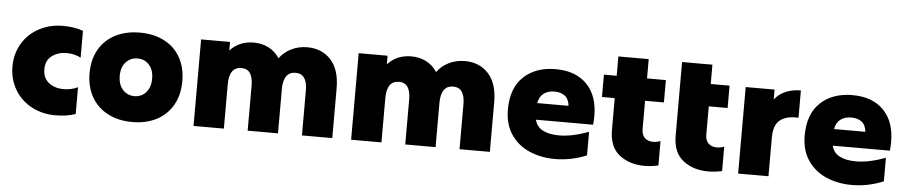

<svg xmlns="http://www.w3.org/2000/svg" viewBox="-40 -926 5649 1198"><g transform="rotate(5 2784.0 -327.0)"><path d="M32 -272Q32 -351 70 -415Q108 -479 175 -515Q242 -551 325 -551Q397 -551 451 -531V-363Q412 -384 362 -384Q308 -384 270 -355.5Q232 -327 232 -272Q232 -215 270 -186.5Q308 -158 362 -158Q386 -158 410 -163.5Q434 -169 451 -178V-10Q397 9 325 9Q242 9 175 -27Q108 -63 70 -127.5Q32 -192 32 -272Z M515 -272Q515 -357 551 -420Q587 -483 653 -517Q719 -551 806 -551Q894 -551 959.5 -517Q1025 -483 1060.5 -420Q1096 -357 1096 -272Q1096 -187 1060.5 -123.5Q1025 -60 959.5 -25.5Q894 9 806 9Q719 9 653 -25.5Q587 -60 551 -123.5Q515 -187 515 -272ZM907 -272Q907 -326 878.5 -357.5Q850 -389 806 -389Q762 -389 733 -357.5Q704 -326 704 -272Q704 -217 733 -185Q762 -153 806 -153Q850 -153 878.5 -185Q907 -217 907 -272Z M2059 -310V0H1869V-282Q1869 -386 1795 -386Q1758 -386 1738.5 -358.5Q1719 -331 1719 -277V0H1529V-282Q1529 -386 1457 -386Q1380 -386 1380 -277V0H1190V-542H1371V-488Q1428 -551 1520 -551Q1570 -551 1612 -530Q1654 -509 1681 -467Q1712 -508 1757 -529.5Q1802 -551 1855 -551Q1946 -551 2002.5 -490Q2059 -429 2059 -310Z M3046 -310V0H2856V-282Q2856 -386 2782 -386Q2745 -386 2725.5 -358.5Q2706 -331 2706 -277V0H2516V-282Q2516 -386 2444 -386Q2367 -386 2367 -277V0H2177V-542H2358V-488Q2415 -551 2507 -551Q2557 -551 2599 -530Q2641 -509 2668 -467Q2699 -508 2744 -529.5Q2789 -551 2842 -551Q2933 -551 2989.5 -490Q3046 -429 3046 -310Z M3135 -273Q3135 -408 3210.5 -479Q3286 -550 3411 -550Q3535 -550 3605.5 -479Q3676 -408 3676 -279Q3676 -254 3673 -225H3315Q3325 -182 3364 -161Q3403 -140 3467 -140Q3550 -140 3652 -179V-31Q3555 9 3454 9Q3366 9 3293.5 -22.5Q3221 -54 3178 -117.5Q3135 -181 3135 -273ZM3415 -410Q3375 -410 3348 -390Q3321 -370 3314 -329H3510Q3506 -371 3481 -390.5Q3456 -410 3415 -410Z M3713 -542H3793V-663H3983V-542H4101V-402H3983V-225Q3983 -188 4003 -169.5Q4023 -151 4055 -151Q4077 -151 4101 -160V-7Q4054 3 4015 3Q3920 3 3856.5 -47Q3793 -97 3793 -202V-402H3713Z M4414 3Q4319 3 4255.5 -47Q4192 -97 4192 -202V-663H4382V-542H4500V-402H4382V-225Q4382 -188 4402 -169.5Q4422 -151 4454 -151Q4476 -151 4500 -160V-7Q4453 3 4414 3Z M4601 -542H4782V-480Q4809 -515 4851 -533Q4893 -551 4946 -551V-380Q4872 -384 4831.5 -353Q4791 -322 4791 -242V0H4601Z M4994 -273Q4994 -408 5069.5 -479Q5145 -550 5270 -550Q5394 -550 5464.5 -479Q5535 -408 5535 -279Q5535 -254 5532 -225H5174Q5184 -182 5223 -161Q5262 -140 5326 -140Q5409 -140 5511 -179V-31Q5414 9 5313 9Q5225 9 5152.5 -22.5Q5080 -54 5037 -117.5Q4994 -181 4994 -273ZM5274 -410Q5234 -410 5207 -390Q5180 -370 5173 -329H5369Q5365 -371 5340 -390.5Q5315 -410 5274 -410Z"/></g></svg>

Font: Chess Sans ExtraBold
Style: Regular
Weight: 800
Designer: Wolf Bōese
Foundry: Wolf Bōese
Version: Version 7.223